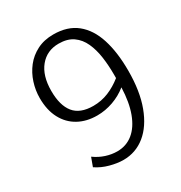

<svg xmlns="http://www.w3.org/2000/svg" viewBox="-173 -852 931 988"><g transform="rotate(-30 292.5 -358.0)"><path d="M275.9 12.2Q240.2 12.2 197.5 0.7Q154.8 -10.7 120.1 -34.2L139.2 -85.9Q169.4 -64 203.4 -53Q237.3 -42 270.5 -42Q324.2 -42 364 -74.2Q403.8 -106.4 426.8 -168Q449.7 -229.5 452.6 -316.9Q415 -286.6 368.4 -270Q321.8 -253.4 273.4 -253.4Q210.4 -253.4 162.6 -279.8Q114.7 -306.2 87.9 -356.7Q61 -407.2 61 -479Q61 -524.4 75.2 -568.8Q89.4 -613.3 117.4 -649.2Q145.5 -685.1 187.5 -706.5Q229.5 -728 284.7 -728Q368.7 -728 422.1 -685.1Q475.6 -642.1 501 -562.7Q526.4 -483.4 526.4 -374Q526.4 -252 494.1 -165.5Q461.9 -79.1 405.5 -33.4Q349.1 12.2 275.9 12.2ZM280.8 -306.2Q328.6 -306.2 371.3 -323.7Q414.1 -341.3 452.6 -372.1V-393.1Q452.6 -447.3 445.6 -497.3Q438.5 -547.4 420.4 -587.2Q402.3 -627 369.4 -650.1Q336.4 -673.3 284.7 -673.3Q214.8 -673.3 172.9 -622.3Q130.9 -571.3 130.9 -481Q130.9 -395 166.7 -350.6Q202.6 -306.2 280.8 -306.2Z"/></g></svg>

Font: Pontano Sans Light
Style: Regular
Weight: 300
Designer: Vernon Adams
Foundry: Vernon Adams
Version: Version 2.001